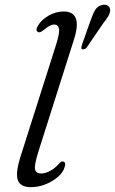

<svg xmlns="http://www.w3.org/2000/svg" viewBox="-20 -765 476 794"><path d="M286 -602 137.5 -134Q121.5 -82 125 -64.8Q128.5 -47.5 150.5 -47.5Q169 -47.5 190 -59.8Q211 -72 225.5 -90Q233.5 -99 241.5 -97Q254 -93.5 247.5 -75Q242.5 -54 221 -34.8Q199.5 -15.5 169.2 -3.2Q139 9 108 9Q63.5 9 53.5 -20.8Q43.5 -50.5 65.5 -119.5L212 -580.5Q227.5 -629.5 224 -646.5Q220.5 -663.5 204 -663.5Q187 -663.5 161.5 -641.5Q154.5 -636 148.5 -633Q142.5 -630 137 -632.5Q125 -639 137 -659Q151.5 -683.5 181.2 -700.5Q211 -717.5 244 -717.5Q281.5 -717.5 293.2 -690Q305 -662.5 286 -602ZM355.5 -683Q364.5 -709 374.2 -724.8Q384 -740.5 403 -744.5Q417.5 -747.5 426.5 -741Q435.5 -734.5 435.5 -723Q435.5 -710.5 427.2 -697Q419 -683.5 406 -667.5L338.5 -568.5Q329.5 -558.5 320.5 -561.5Q316 -563 316.5 -568Q317 -573 318.5 -578.5Z"/></svg>

Font: Fraunces 9pt Soft Light
Style: Italic
Weight: 300
Italic angle: -16°
Version: Version 1.000;[0bf87f6ff]